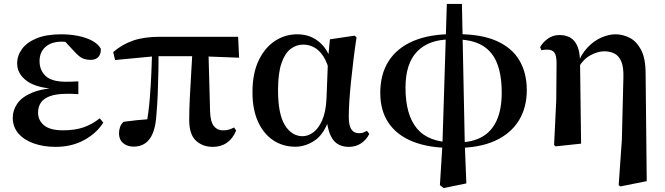

<svg xmlns="http://www.w3.org/2000/svg" viewBox="-20 -725 3355 969"><path d="M260.9 16.2Q199.5 16.2 150.4 -1.2Q101.4 -18.5 72.9 -51.5Q44.4 -84.5 44.4 -130.8Q44.4 -168.4 67 -201.7Q89.6 -235 141.8 -257.1Q194 -279.1 282.4 -283.1V-274.3Q167.6 -278.8 117.1 -315.2Q66.6 -351.5 66.6 -404.7Q66.6 -443.9 90.9 -477.5Q115.2 -511 164.6 -531.5Q214.1 -551.9 289 -551.9Q333 -551.9 373.7 -543.9Q414.5 -535.8 444.9 -519.6Q475.3 -503.3 488.7 -479.2Q490.2 -452.9 476.8 -437.9Q463.4 -422.9 438.1 -422.9Q416.6 -422.9 398.6 -429.9Q380.7 -436.8 354.2 -466.1L291.2 -533.9L352.5 -534.8L374.7 -509.1Q347.5 -511.9 328.4 -513.3Q309.2 -514.7 291.4 -514.7Q239.6 -514.7 209.6 -488.3Q179.6 -461.8 179.6 -416.3Q179.6 -370.3 210.5 -341.3Q241.5 -312.4 314.1 -312.4Q328.8 -312.4 342.7 -312.9Q356.7 -313.4 375.4 -314.4V-249.8Q352.3 -251.6 340.5 -251.6Q328.7 -251.6 319.3 -251.6Q262.7 -251.6 230.6 -239.1Q198.6 -226.7 185.3 -205.6Q172.1 -184.5 172.1 -156.2Q172.1 -117.7 202.4 -92.5Q232.7 -67.3 298.1 -67.3Q358.3 -67.3 402 -82.4Q445.6 -97.5 483.2 -127.9L501.3 -106.5Q468.7 -53.4 405.5 -18.6Q342.3 16.2 260.9 16.2Z M654.5 14.9Q622.3 14.9 601.4 -2.8Q580.6 -20.5 580.6 -51.8Q580.6 -69.5 586.1 -84.4Q591.6 -99.3 603.8 -110.4Q637.2 -114.9 671.4 -118.5Q705.7 -122 744.7 -124.7L718.8 -95.7Q730.4 -159.4 735.9 -227.7Q741.4 -296 744.1 -361.3Q746.8 -426.6 748.3 -482H780.5Q780.5 -431.1 779.5 -371.7Q778.5 -312.4 776.2 -253.3Q773.9 -194.3 769.1 -142.7Q764.4 -64.5 735.8 -24.8Q707.2 14.9 654.5 14.9ZM560.9 -422.1 551.3 -462.2Q597.5 -501.9 653.2 -520.7Q708.9 -539.4 787.8 -539.4H1181.8L1186.7 -433.8L983.1 -441.5H765ZM1054.5 16.2Q1001.9 16.2 968.4 -15.6Q934.9 -47.4 934.9 -119.3Q934.9 -169 937.9 -228.9Q940.8 -288.8 944.8 -353.8Q948.7 -418.8 952.2 -482H1031.6L1040.3 -160.9Q1042.3 -109.4 1059.6 -88.3Q1076.9 -67.1 1104.2 -67.1Q1123.2 -67.1 1135.7 -70.9Q1148.2 -74.7 1161.6 -81.7L1171.8 -65.8Q1154.4 -24.9 1124.8 -4.3Q1095.2 16.2 1054.5 16.2Z M1470.3 15.5Q1407.6 15.5 1358.7 -17.2Q1309.7 -49.9 1282 -111.3Q1254.2 -172.8 1254.2 -259.4Q1254.2 -354.6 1285.3 -419.6Q1316.3 -484.6 1367.6 -518.3Q1418.8 -551.9 1480.1 -551.9Q1549.7 -551.9 1597.5 -507.5Q1645.3 -463.2 1660 -381.8H1666.5L1645.2 -353.7Q1633.2 -407.4 1612.7 -439.4Q1592.2 -471.4 1566 -485.7Q1539.8 -499.9 1510.4 -499.9Q1475.7 -499.9 1446.8 -478.2Q1418 -456.5 1400.6 -406.1Q1383.2 -355.7 1383.2 -269.8Q1383.2 -149.6 1417.6 -93.6Q1452.1 -37.6 1507.5 -37.6Q1534.2 -37.6 1560.6 -56.6Q1586.9 -75.6 1605.7 -117.3Q1624.5 -159.1 1627.8 -227.4L1635.6 -428L1645.1 -526.6L1769.4 -545L1779.4 -536.5Q1770.9 -481.4 1764.1 -424.9Q1757.2 -368.4 1751.7 -315.4Q1746.2 -262.4 1743.2 -216.4Q1740.2 -170.4 1740.2 -135.4Q1740.2 -91.4 1753.2 -72.1Q1766.2 -52.7 1791.7 -52.7Q1804.9 -52.7 1814.2 -56.3Q1823.5 -60 1832 -64.5L1843.7 -49.4Q1831 -21.7 1804 -2.7Q1777 16.2 1740.5 16.2Q1689.9 16.2 1663.1 -17.1Q1636.3 -50.5 1627.4 -127.3L1642.4 -128.7Q1616.2 -48.4 1569 -16.4Q1521.8 15.5 1470.3 15.5Z M2200.2 209.3 2212.8 6.8 2235.1 -705.3H2311.3L2325.7 1.5L2333.6 200.6L2219.3 224.1ZM2259 21.6Q2144.1 21.6 2063.7 -10.4Q1983.4 -42.4 1941.3 -104.3Q1899.2 -166.2 1899.2 -255.8Q1899.2 -351.5 1942 -417.6Q1984.8 -483.7 2066.2 -518.2Q2147.5 -552.7 2263.7 -552.7L2254.1 -526Q2144.9 -526 2085.7 -465.5Q2026.5 -404.9 2026.5 -282.5Q2026.5 -144.8 2085 -75.6Q2143.5 -6.5 2267.5 -6.5ZM2282.8 21.6 2291.8 -6.5Q2364.5 -6.5 2413.5 -34.6Q2462.5 -62.6 2487.3 -118.4Q2512.1 -174.2 2512.1 -256.9Q2512.1 -346.2 2488.7 -405.7Q2465.2 -465.3 2413.7 -495.7Q2362.1 -526 2278.4 -526L2287.7 -552.7Q2409.4 -552.7 2486.8 -518.1Q2564.2 -483.5 2601.4 -420.2Q2638.6 -356.8 2638.6 -270.2Q2638.6 -180.6 2597.4 -114.9Q2556.2 -49.3 2477.1 -13.9Q2397.9 21.6 2282.8 21.6Z M2776.4 7.1 2787.3 -218.7 2788.9 -404.9Q2788.9 -445.6 2777.7 -460.1Q2766.6 -474.5 2741.5 -474.5Q2734.2 -474.5 2727.3 -474Q2720.4 -473.5 2712.2 -471.5L2705.9 -487.3Q2720 -511.7 2744.9 -529.9Q2769.8 -548.2 2804.5 -548.2Q2835 -548.2 2857.9 -535.2Q2880.7 -522.3 2893.7 -492.8Q2906.7 -463.3 2907.5 -411.7V-407.7L2912.7 0L2784.7 13.6ZM3102.4 209.7 3118.4 -18.9 3126.2 -332.9Q3127.9 -384.8 3115.9 -413.9Q3104 -442.9 3081.5 -454.5Q3059 -466.1 3029.6 -466.1Q2997 -466.1 2960.5 -446.4Q2923.9 -426.7 2899.6 -384.4L2888.8 -393.2H2891.6Q2910.9 -448.5 2943.7 -483.7Q2976.6 -518.8 3014.6 -535.4Q3052.7 -551.9 3086.6 -551.9Q3122.4 -551.9 3157.2 -534.6Q3192 -517.2 3215.2 -474Q3238.3 -430.9 3238.3 -352.9L3244 189.3L3111.4 215.7Z"/></svg>

Font: Noto Serif SC
Style: Regular
Weight: 200
Designer: Ryoko NISHIZUKA 西塚涼子 (kana & ideographs); Frank Grießhammer (Latin, Greek & Cyrillic); Wenlong ZHANG 张文龙 (bopomofo); San
Foundry: Adobe
Version: Version 2.001;hotconv 1.1.0;makeotfexe 2.6.0